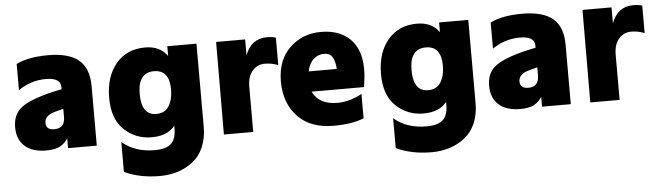

<svg xmlns="http://www.w3.org/2000/svg" viewBox="-51 -796 4357 1274"><g transform="rotate(-5 2127.5 -159.5)"><path d="M296.9 -342.8 368.2 -358.4V-373Q368.2 -434.6 269.5 -434.6Q170.9 -434.6 85.9 -377V-550.8Q164.1 -590.8 299.8 -590.8Q435.5 -590.8 502 -535.6Q568.4 -480.5 568.4 -361.3V35.2H377V-30.3Q356.4 2.9 323.7 20.5Q291 38.1 232.4 38.1Q139.6 38.1 89.4 -6.8Q39.1 -51.8 39.1 -134.3Q39.1 -216.8 94.7 -261.7Q150.4 -306.6 296.9 -342.8ZM242.2 -144.5Q242.2 -97.7 296.9 -97.7Q368.2 -97.7 368.2 -173.8V-227.5L323.2 -215.8Q321.3 -214.8 312.5 -212.9Q242.2 -194.3 242.2 -144.5Z M944.3 -585.9Q1042 -585.9 1091.8 -516.6V-581.1H1286.1V-27.3Q1286.1 49.8 1260.3 108.4Q1234.4 167 1188.5 202.1Q1098.6 272.5 967.3 272.5Q835.9 272.5 732.4 224.6V25.4Q817.4 98.6 949.2 98.6Q1026.4 98.6 1059.1 66.9Q1091.8 35.2 1091.8 -30.3V-51.8Q1043 11.7 936.5 11.7Q830.1 11.7 753.9 -60.1Q677.7 -131.8 677.7 -272.9Q677.7 -414.1 749.5 -500Q821.3 -585.9 944.3 -585.9ZM980.5 -139.6Q1038.1 -139.6 1064.9 -183.1Q1091.8 -226.6 1091.8 -293Q1091.8 -423.8 989.3 -423.8Q881.8 -423.8 881.8 -281.7Q881.8 -139.6 980.5 -139.6Z M1415 35.2 1417 -581.1H1610.4V-475.6Q1651.4 -583 1753.9 -583Q1791 -583 1814.5 -575.2V-391.6Q1774.4 -409.2 1725.1 -409.2Q1675.8 -409.2 1643.1 -371.1Q1610.4 -333 1610.4 -265.6V35.2Z M2379.9 -313.5Q2379.9 -272.5 2369.1 -197.3H2019.5Q2061.5 -108.4 2185.5 -108.4Q2264.6 -108.4 2347.7 -153.3V8.8Q2269.5 41 2146.5 41Q1991.2 41 1906.7 -48.8Q1822.3 -138.7 1822.3 -281.7Q1822.3 -424.8 1907.2 -505.9Q1992.2 -586.9 2115.2 -586.9Q2238.3 -586.9 2309.1 -517.1Q2379.9 -447.3 2379.9 -313.5ZM2011.7 -333H2198.2V-344.7Q2193.4 -389.6 2177.2 -415Q2161.1 -440.4 2122.6 -440.4Q2084 -440.4 2053.7 -413.6Q2023.4 -386.7 2011.7 -333Z M2754.9 -585.9Q2852.5 -585.9 2902.3 -516.6V-581.1H3096.7V-27.3Q3096.7 49.8 3070.8 108.4Q3044.9 167 2999 202.1Q2909.2 272.5 2777.8 272.5Q2646.5 272.5 2543 224.6V25.4Q2627.9 98.6 2759.8 98.6Q2836.9 98.6 2869.6 66.9Q2902.3 35.2 2902.3 -30.3V-51.8Q2853.5 11.7 2747.1 11.7Q2640.6 11.7 2564.5 -60.1Q2488.3 -131.8 2488.3 -272.9Q2488.3 -414.1 2560.1 -500Q2631.8 -585.9 2754.9 -585.9ZM2791 -139.6Q2848.6 -139.6 2875.5 -183.1Q2902.3 -226.6 2902.3 -293Q2902.3 -423.8 2799.8 -423.8Q2692.4 -423.8 2692.4 -281.7Q2692.4 -139.6 2791 -139.6Z M3454.1 -342.8 3525.4 -358.4V-373Q3525.4 -434.6 3426.8 -434.6Q3328.1 -434.6 3243.2 -377V-550.8Q3321.3 -590.8 3457 -590.8Q3592.8 -590.8 3659.2 -535.6Q3725.6 -480.5 3725.6 -361.3V35.2H3534.2V-30.3Q3513.7 2.9 3481 20.5Q3448.2 38.1 3389.6 38.1Q3296.9 38.1 3246.6 -6.8Q3196.3 -51.8 3196.3 -134.3Q3196.3 -216.8 3252 -261.7Q3307.6 -306.6 3454.1 -342.8ZM3399.4 -144.5Q3399.4 -97.7 3454.1 -97.7Q3525.4 -97.7 3525.4 -173.8V-227.5L3480.5 -215.8Q3478.5 -214.8 3469.7 -212.9Q3399.4 -194.3 3399.4 -144.5Z M3855.5 35.2 3857.4 -581.1H4050.8V-475.6Q4091.8 -583 4194.3 -583Q4231.4 -583 4254.9 -575.2V-391.6Q4214.8 -409.2 4165.5 -409.2Q4116.2 -409.2 4083.5 -371.1Q4050.8 -333 4050.8 -265.6V35.2Z"/></g></svg>

Font: GenEi M Gothic v2 Black
Style: Regular
Weight: 900
Version: Version 2.0